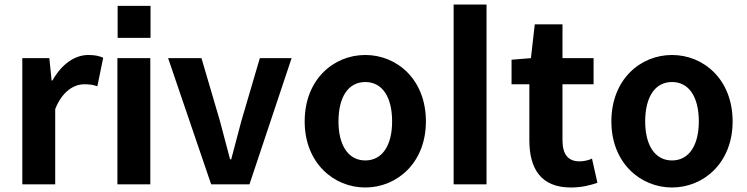

<svg xmlns="http://www.w3.org/2000/svg" viewBox="-20 -818 3315 852"><path d="M199 -560H79V0H225V-334C257 -415 310 -444 354 -444C377 -444 393 -442 412 -435L438 -562C421 -569 403 -574 372 -574C312 -574 254 -534 213 -461H209Z M502 -650H648V-792H502ZM501 -560V0H647V-560Z M956 -281 874 -560H726L917 0H1087L1274 -560H1133L1051 -281C1036 -225 1021 -168 1006 -111H1001C986 -168 971 -225 956 -281Z M1601 14C1741 14 1870 -95 1870 -279C1870 -466 1741 -574 1601 -574C1461 -574 1332 -466 1332 -279C1332 -95 1461 14 1601 14ZM1601 -106C1525 -106 1482 -174 1482 -279C1482 -387 1525 -454 1601 -454C1677 -454 1720 -387 1720 -279C1720 -174 1677 -106 1601 -106Z M1993 -798V0H2139V-798Z M2513 14C2562 14 2600 4 2631 -7L2607 -114C2592 -107 2571 -102 2552 -102C2501 -102 2476 -133 2476 -196V-444H2614V-560H2476V-710H2353L2336 -560L2250 -553V-444H2329V-196C2329 -70 2380 14 2513 14Z M2962 14C3102 14 3231 -95 3231 -279C3231 -466 3102 -574 2962 -574C2822 -574 2693 -466 2693 -279C2693 -95 2822 14 2962 14ZM2962 -106C2886 -106 2843 -174 2843 -279C2843 -387 2886 -454 2962 -454C3038 -454 3081 -387 3081 -279C3081 -174 3038 -106 2962 -106Z"/></svg>

Font: Bithumb Trading Sans Bold
Style: Bold
Weight: 700
Designer: Ham Hyungwon
Foundry: Bithumb
Version: Version 0.500;FEAKit 1.0